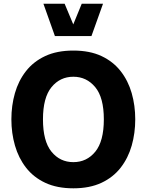

<svg xmlns="http://www.w3.org/2000/svg" viewBox="-20 -996 779 1021"><path d="M210.9 -976.1H323.7L369.6 -866.2L414.6 -976.1H527.8L466.3 -804.2H272ZM370.1 -727.1Q457.5 -727.1 519.8 -697.8Q582 -668.5 621.8 -617.4Q661.6 -566.4 680.4 -500.5Q699.2 -434.6 699.2 -361.3Q699.2 -288.1 680.4 -221.9Q661.6 -155.8 621.8 -104.5Q582 -53.2 519.5 -23.9Q457 5.4 370.1 5.4Q283.2 5.4 220.7 -23.9Q158.2 -53.2 118.4 -104.5Q78.6 -155.8 59.6 -221.9Q40.5 -288.1 40.5 -361.3Q40.5 -434.6 59.3 -500.5Q78.1 -566.4 117.9 -617.4Q157.7 -668.5 220.2 -697.8Q282.7 -727.1 370.1 -727.1ZM370.1 -587.9Q299.3 -587.9 253.9 -532.5Q208.5 -477.1 208.5 -361.3Q208.5 -245.1 253.7 -189.5Q298.8 -133.8 370.1 -133.8Q441.4 -133.8 486.8 -189.5Q532.2 -245.1 532.2 -361.3Q532.2 -477.5 486.3 -532.7Q440.4 -587.9 370.1 -587.9Z"/></svg>

Font: Estedad-FD ExtraBold
Style: Regular
Weight: 800
Designer: Amin Abedi
Version: Version 7.3